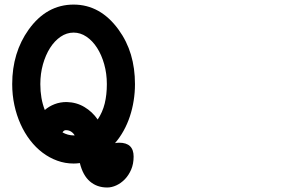

<svg xmlns="http://www.w3.org/2000/svg" viewBox="-20 -667 1244 837"><path d="M300.8 -647Q417.5 -647 496.6 -538.1Q533.2 -487.8 550.8 -428.7Q568.4 -369.6 568.4 -300.3Q568.4 -263.7 562.7 -228Q557.1 -192.4 546.1 -159.4Q535.2 -126.5 518.8 -96.9Q502.4 -67.4 481.4 -43Q485.4 -43.9 489.7 -44.4Q494.1 -44.9 499.5 -44.9Q562.5 -44.9 562.5 15.6Q562.5 47.4 551.8 72.3Q541 97.2 524.2 114.5Q507.3 131.8 487.1 141.1Q466.8 150.4 447.3 150.4Q402.8 150.4 372.1 124Q341.3 97.7 328.1 43.9Q321.3 44.9 314.2 45.4Q307.1 45.9 300.8 45.9Q263.7 45.9 229.5 33.4Q195.3 21 165.5 -1.5Q135.7 -23.9 111.3 -55.7Q86.9 -87.4 69.6 -126Q52.2 -164.6 42.7 -208.7Q33.2 -252.9 33.2 -300.3Q33.2 -437.5 105 -538.1Q183.1 -647 300.8 -647ZM155.8 -300.3Q155.8 -237.3 175.3 -187.5Q193.8 -203.6 218 -212.9Q242.2 -222.2 270.5 -222.2Q313.5 -221.2 348.1 -200.4Q382.8 -179.7 405.8 -146Q427.2 -177.7 436.5 -215.8Q445.8 -253.9 445.8 -300.3Q445.8 -346.2 434.3 -387Q422.9 -427.7 403.1 -458.5Q383.3 -489.3 356.9 -507.1Q330.6 -524.9 300.8 -524.9Q270.5 -524.9 244.1 -506.8Q217.8 -488.8 198.2 -458Q178.7 -427.2 167.2 -386.5Q155.8 -345.7 155.8 -300.3ZM252.4 -89.8Q263.7 -83.5 276.1 -80.1Q288.6 -76.7 300.8 -76.7H305.7Q299.3 -87.4 289.6 -93.5Q279.8 -99.6 267.1 -99.6Q258.3 -99.6 252.4 -89.8Z"/></svg>

Font: Erica Type
Style: Bold Italic
Weight: 700
Monospace: yes
Designer: Peter Wiegel
Foundry: Peter Wiegel
Version: Version 1.000 2010 initial release